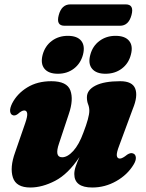

<svg xmlns="http://www.w3.org/2000/svg" viewBox="-20 -843 664 876"><path d="M587 -143Q598.5 -139 599.8 -124.8Q601 -110.5 589.5 -92Q561.5 -45.5 510.2 -16.5Q459 12.5 401 12.5Q319 12.5 319 -49Q319 -65.5 326 -85.5Q333 -105.5 342.5 -126.5Q290.5 -48.5 231.5 -18Q172.5 12.5 118.5 12.5Q53.5 12.5 38.8 -33.2Q24 -79 49 -148L95 -281Q106 -312.5 104 -325.8Q102 -339 90.5 -339Q79 -339 61.5 -323Q47.5 -312.5 37 -318Q28 -321.5 26.2 -335.2Q24.5 -349 35.5 -371.5Q58.5 -416 104.5 -444.2Q150.5 -472.5 214 -472.5Q285.5 -472.5 301 -430.5Q316.5 -388.5 294 -323L249.5 -189Q227.5 -125.5 263.5 -125.5Q288 -125.5 314.2 -154.2Q340.5 -183 360.5 -238Q387.5 -308 387.5 -337.5Q387.5 -353.5 382 -367.2Q376.5 -381 376.5 -399Q376.5 -432.5 415.8 -452.5Q455 -472.5 528.5 -472.5Q584 -472.5 597 -438.5Q610 -404.5 586 -346.5L524 -179Q511 -145.5 513 -132.5Q515 -119.5 527 -119.5Q538.5 -119.5 560.5 -137.5Q576 -147.5 587 -143ZM244 -506.5Q201.5 -506.5 182.8 -529.5Q164 -552.5 174.5 -593Q185.5 -633.5 216.5 -656.5Q247.5 -679.5 289.5 -679.5Q332.5 -679.5 350.8 -656.5Q369 -633.5 358.5 -593Q347.5 -553 317 -529.8Q286.5 -506.5 244 -506.5ZM461 -506.5Q419 -506.5 400 -529.5Q381 -552.5 392 -593Q402.5 -633 433.8 -656.2Q465 -679.5 507 -679.5Q550.5 -679.5 569.2 -656.5Q588 -633.5 577 -593Q566.5 -553 535.5 -529.8Q504.5 -506.5 461 -506.5ZM248 -774Q261 -823 301 -823H553.5Q593 -823 580 -774.5Q567 -725.5 527.5 -725.5H274.5Q235 -725.5 248 -774Z"/></svg>

Font: Fraunces 72pt Soft Black
Style: Italic
Weight: 900
Italic angle: -16°
Version: Version 1.000;[b76b70a41]